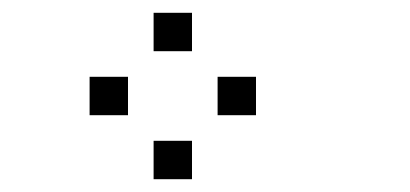

<svg xmlns="http://www.w3.org/2000/svg" viewBox="-20 -700 640 300"><path d="M221 -680Q220 -680 220 -680Q220 -680 220 -679V-621Q220 -620 220 -620Q220 -620 221 -620H279Q280 -620 280 -620Q280 -620 280 -621V-679Q280 -680 280 -680Q280 -680 279 -680ZM121 -580Q120 -580 120 -580Q120 -580 120 -579V-521Q120 -520 120 -520Q120 -520 121 -520H179Q180 -520 180 -520Q180 -520 180 -521V-579Q180 -580 180 -580Q180 -580 179 -580ZM321 -580Q320 -580 320 -580Q320 -580 320 -579V-521Q320 -520 320 -520Q320 -520 321 -520H379Q380 -520 380 -520Q380 -520 380 -521V-579Q380 -580 380 -580Q380 -580 379 -580ZM221 -480Q220 -480 220 -480Q220 -480 220 -479V-421Q220 -420 220 -420Q220 -420 221 -420H279Q280 -420 280 -420Q280 -420 280 -421V-479Q280 -480 280 -480Q280 -480 279 -480Z"/></svg>

Font: Doto Black Medium
Style: Regular
Weight: 500
Monospace: yes
Version: Version 1.000